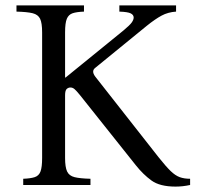

<svg xmlns="http://www.w3.org/2000/svg" viewBox="-20 -685 728 711"><path d="M630 6Q572 6 541 -16.5Q510 -39 483 -73L276 -333Q263 -349 256 -355Q249 -361 241 -361Q233 -361 227 -355.5Q221 -350 221 -332V-100Q221 -66 228.5 -50Q236 -34 256 -29Q276 -24 315 -23V0H66V-23Q93 -24 108.5 -29Q124 -34 130 -50Q136 -66 136 -100V-565Q136 -600 128.5 -615.5Q121 -631 101 -636Q81 -641 41 -642V-665H291V-642Q264 -641 249 -636Q234 -631 227.5 -615.5Q221 -600 221 -565V-398H223L437 -572Q461 -592 468 -602Q475 -612 475 -620Q475 -630 464 -635.5Q453 -641 422 -642V-665H632V-642Q602 -640 578 -627Q554 -614 523 -589L333 -434Q317 -422 333 -401L567 -103Q594 -69 611.5 -52Q629 -35 645.5 -29Q662 -23 684 -23V0Q657 6 630 6Z"/></svg>

Font: Bona Nova
Style: Regular
Weight: 400
Designer: Mateusz Machalski
Foundry: Capitalics
Version: Version 4.001; ttfautohint (v1.8.3)